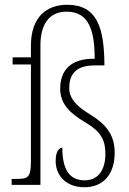

<svg xmlns="http://www.w3.org/2000/svg" viewBox="-20 -777 543 807"><path d="M335 10C412 10 462 -42 462 -135C462 -199 437 -248 360 -295C288 -338 271 -373 271 -406C271 -453 288 -502 377 -502H419C418 -660 389 -757 262 -757C178 -757 110 -707 110 -586V-536H33V-506H110V-103C110 -32 100 -25 49 -25H29V0H150V-588C150 -665 180 -728 260 -728C353 -728 378 -650 378 -530C272 -532 233 -476 233 -404C233 -336 280 -297 343 -260C404 -223 423 -188 423 -131C423 -60 391 -19 336 -19C272 -19 242 -64 242 -156C230 -156 214 -144 214 -100C214 -40 257 10 335 10Z"/></svg>

Font: Noto Serif Devanagari Condensed ExtraLight
Style: Regular
Weight: 200
Width: 3
Designer: Universal Thirst, Indian Type Foundry and the Monotype Design Team
Foundry: Monotype Imaging Inc.
Version: Version 2.004